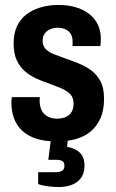

<svg xmlns="http://www.w3.org/2000/svg" viewBox="-20 -559 467 775"><path d="M210 12Q160 12 125.5 0.5Q91 -11 69 -32Q47 -53 36.5 -81.5Q26 -110 26 -144Q26 -149 26.5 -155.5Q27 -162 28 -167H141Q140 -162 140 -157.5Q140 -153 140 -148Q141 -127 149 -112Q157 -97 173 -88.5Q189 -80 210 -80Q230 -80 245 -86.5Q260 -93 268.5 -106.5Q277 -120 277 -141Q277 -166 262.5 -180Q248 -194 225 -203.5Q202 -213 175 -223Q150 -231 125.5 -242.5Q101 -254 80.5 -271.5Q60 -289 47.5 -316Q35 -343 35 -384Q35 -424 48.5 -453Q62 -482 87 -501Q112 -520 145 -529.5Q178 -539 216 -539Q254 -539 285 -530Q316 -521 339 -503.5Q362 -486 374.5 -460.5Q387 -435 387 -403Q387 -396 386.5 -387.5Q386 -379 385 -373H273V-391Q273 -410 265.5 -422Q258 -434 244.5 -440.5Q231 -447 212 -447Q198 -447 187 -443Q176 -439 168 -432Q160 -425 156 -416Q152 -407 152 -394Q152 -374 164.5 -361Q177 -348 198 -340Q219 -332 244 -323Q270 -314 297.5 -303Q325 -292 348 -275Q371 -258 385.5 -231Q400 -204 400 -160Q400 -114 385.5 -81.5Q371 -49 345.5 -28Q320 -7 285.5 2.5Q251 12 210 12ZM220 196Q197 196 173.5 193Q150 190 134 184V136H202Q221 136 230.5 130.5Q240 125 240 110Q240 96 231.5 91Q223 86 204 86H175L189 -24H256L251 34Q266 36 282.5 43.5Q299 51 310 66.5Q321 82 321 109Q321 136 311 153Q301 170 285 179.5Q269 189 251.5 192.5Q234 196 220 196Z"/></svg>

Font: Archivo Condensed
Style: Bold
Weight: 700
Width: 3
Designer: Hector Gatti
Foundry: Omnibus-Type
Version: Version 2.001